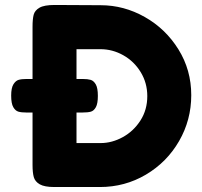

<svg xmlns="http://www.w3.org/2000/svg" viewBox="-20 -754 815 773"><path d="M382 -1H199Q159 -1 140 -12Q121 -23 116 -41Q111 -59 111 -90V-301H86Q66 -301 54 -304.5Q42 -308 33.5 -322.5Q25 -337 25 -369Q25 -400 34 -414.5Q43 -429 55 -432.5Q67 -436 87 -436H111V-646Q111 -677 115.5 -694.5Q120 -712 139 -723Q158 -734 200 -734L385 -733Q479 -733 563 -685.5Q647 -638 698.5 -555Q750 -472 750 -371Q750 -271 701 -186Q652 -101 567.5 -51Q483 -1 382 -1ZM288 -178H385Q431 -178 474.5 -202Q518 -226 545.5 -269Q573 -312 573 -367Q573 -420 546.5 -463.5Q520 -507 476.5 -531.5Q433 -556 384 -556H288V-436H313Q333 -436 345 -432.5Q357 -429 365.5 -414.5Q374 -400 374 -368Q374 -337 366 -322.5Q358 -308 346 -304.5Q334 -301 312 -301H288Z"/></svg>

Font: Fredoka One
Style: Regular
Weight: 400
Designer: Milena B. Brandão, Ben Nathan
Version: Version 2.000; ttfautohint (v1.5.33-1714) -l 8 -r 50 -G 200 